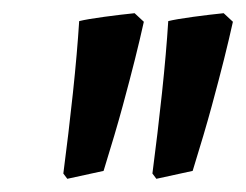

<svg xmlns="http://www.w3.org/2000/svg" viewBox="-20 -682 373 291"><path d="M82 -411 76 -419Q84 -480 90.5 -541Q97 -602 100 -650Q112 -653 138 -656.5Q164 -660 184 -662L198 -649Q192 -622 184.5 -592Q177 -562 166 -521.5Q155 -481 137 -423ZM217 -411 211 -419Q219 -480 225.5 -541Q232 -602 235 -650Q247 -653 273 -656.5Q299 -660 319 -662L333 -649Q327 -622 319.5 -592Q312 -562 301 -521.5Q290 -481 272 -423Z"/></svg>

Font: Labrada
Style: Bold Italic
Weight: 700
Italic angle: -7°
Designer: Mercedes Jáuregui
Foundry: Omnibus-Type Team
Version: Version 1.000; ttfautohint (v1.8.4.7-5d5b)